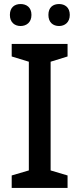

<svg xmlns="http://www.w3.org/2000/svg" viewBox="-20 -932 394 952"><path d="M29 -858C29 -821 53 -803 82 -803C111 -803 136 -821 136 -858C136 -896 111 -912 82 -912C53 -912 29 -896 29 -858ZM220 -858C220 -821 243 -803 273 -803C301 -803 326 -821 326 -858C326 -896 301 -912 273 -912C243 -912 220 -896 220 -858ZM315 0V-62L231 -87V-626L315 -652V-714H38V-652L123 -626V-87L38 -62V0Z"/></svg>

Font: Noto Sans Bassa Vah Medium
Style: Regular
Weight: 500
Designer: Monotype Design Team
Foundry: Monotype Imaging Inc.
Version: Version 2.002